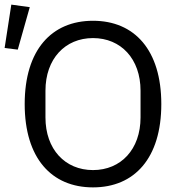

<svg xmlns="http://www.w3.org/2000/svg" viewBox="-45 -800 777 832"><path d="M32 -585 84 -769 4 -780 -25 -592ZM358 12C538 12 654 -115 654 -349C654 -583 538 -710 358 -710C178 -710 62 -583 62 -349C62 -115 178 12 358 12ZM358 -63C237 -63 152 -153 152 -291V-407C152 -545 237 -635 358 -635C479 -635 564 -545 564 -407V-291C564 -153 479 -63 358 -63Z"/></svg>

Font: Braiins Sans
Style: Regular
Weight: 400
Designer: Mike Abbink, Paul van der Laan, Pieter van Rosmalen, Jiri Chlebus, Lubos Buracinsky
Foundry: Bold Monday, Sudetype
Version: Version 1.000;hotconv 1.0.109;makeotfexe 2.5.65596